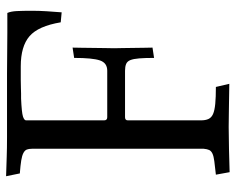

<svg xmlns="http://www.w3.org/2000/svg" viewBox="-90 -662 756 615"><g transform="rotate(-90 287.5 -355.0)"><path d="M209 -399Q209 -389 219 -389H368Q393 -389 401 -412.5Q409 -436 409 -495L442 -500Q442 -491 441.5 -472.5Q441 -454 441 -433.5Q441 -413 440.5 -394.5Q440 -376 440 -367Q440 -359 440.5 -341.5Q441 -324 441 -305.5Q441 -287 441.5 -269.5Q442 -252 442 -244L409 -239Q409 -268 407.5 -286.5Q406 -305 402 -315Q398 -325 389.5 -328.5Q381 -332 368 -332H219Q209 -332 209 -323V-89Q209 -74 213.5 -64.5Q218 -55 229.5 -50Q241 -45 262 -43Q283 -41 316 -41L326 2Q309 2 294.5 1.5Q280 1 264 1Q248 1 229.5 0.5Q211 0 188 0Q157 0 116.5 1Q76 2 43 3L35 -41Q62 -44 78 -46Q94 -48 102.5 -52Q111 -56 114 -62.5Q117 -69 118 -80V-630Q118 -640 115.5 -646.5Q113 -653 104.5 -657.5Q96 -662 80.5 -664.5Q65 -667 39 -669L30 -713Q62 -712 91.5 -711Q121 -710 155 -710H306Q328 -710 358.5 -710Q389 -710 422.5 -709.5Q456 -709 490 -709Q524 -709 553 -709Q558 -698 559 -679Q560 -660 560 -631Q560 -607 558.5 -583.5Q557 -560 555 -535L523 -538Q511 -610 478.5 -638Q446 -666 382 -666Q355 -666 339 -666Q323 -666 312.5 -665.5Q302 -665 295 -665Q288 -665 279 -665Q234 -663 221.5 -659Q209 -655 209 -649Z"/></g></svg>

Font: Lusitana
Style: Regular
Weight: 400
Designer: Ana Paula Megda
Foundry: Ana Paula Megda
Version: Version 1.000; ttfautohint (v1.1) -l 8 -r 50 -G 200 -x 14 -D